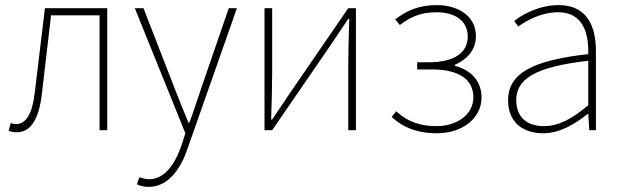

<svg xmlns="http://www.w3.org/2000/svg" viewBox="-20 -510 2436 752"><path d="M46 8C98 8 132 -39 144 -142C156 -245 168 -347 180 -450H370V0H400V-478H156C143 -367 129 -257 116 -146C106 -63 82 -24 42 -24C34 -24 28 -26 22 -28L14 2C24 6 32 8 46 8Z M562 222C644 222 692 142 716 68L908 -478H876L768 -164C754 -124 738 -72 722 -30H718C700 -72 680 -124 664 -164L542 -478H508L706 12L692 56C666 134 624 192 564 192C552 192 536 188 526 184L516 212C528 218 546 222 562 222Z M1016 0H1046L1274 -332C1294 -362 1324 -406 1344 -436H1348C1346 -372 1344 -307 1344 -254V0H1374V-478H1344L1116 -146C1096 -116 1066 -72 1046 -42H1042C1044 -106 1046 -171 1046 -224V-478H1016Z M1691 12C1790 12 1866 -46 1866 -128C1866 -200 1816 -238 1762 -252V-256C1810 -278 1844 -315 1844 -368C1844 -448 1774 -490 1690 -490C1616 -490 1568 -465 1528 -434L1546 -412C1586 -442 1624 -462 1690 -462C1758 -462 1812 -432 1812 -366C1812 -305 1761 -266 1658 -266H1614V-238H1672C1774 -238 1834 -201 1834 -129C1834 -60 1768 -16 1690 -16C1630 -16 1580 -30 1532 -74L1514 -52C1565 -5 1624 12 1691 12Z M2108 12C2172 12 2232 -24 2282 -64H2284L2288 0H2314V-310C2314 -406 2280 -490 2168 -490C2090 -490 2024 -452 1994 -428L2010 -406C2040 -428 2098 -462 2166 -462C2266 -462 2286 -376 2284 -298C2068 -274 1970 -224 1970 -117C1970 -26 2034 12 2108 12ZM2110 -16C2052 -16 2002 -44 2002 -118C2002 -200 2074 -248 2284 -272V-98C2220 -44 2168 -16 2110 -16Z"/></svg>

Font: Source Sans Pro ExtraLight
Style: Regular
Weight: 200
Designer: Paul D. Hunt
Foundry: Adobe Systems Incorporated
Version: Version 3.006;hotconv 1.0.111;makeotfexe 2.5.65597